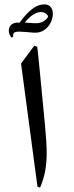

<svg xmlns="http://www.w3.org/2000/svg" viewBox="-20 -827 337 876"><path d="M150 -614Q152 -594 155.5 -563Q159 -532 163 -487Q176 -354 184.5 -264.5Q193 -175 193 -131Q193 -86 186.5 -49Q180 -12 163 29L151 25L76 -537L136 -618ZM182 -807Q203 -807 212.5 -793.5Q222 -780 221 -760Q220 -740 209.5 -720.5Q199 -701 179.5 -688.5Q160 -676 133 -678Q91 -682 70.5 -682.5Q50 -683 44.5 -678Q39 -673 40 -659L33 -655Q14 -679 23 -701.5Q32 -724 63 -724H70Q98 -764 126 -785.5Q154 -807 182 -807ZM199 -751Q200 -756 191 -764Q182 -772 164 -772Q151 -772 132 -760.5Q113 -749 93 -724Q104 -723 115.5 -722.5Q127 -722 138 -721Q166 -720 182 -732Q198 -744 199 -751Z"/></svg>

Font: Bona Nova
Style: Regular
Weight: 400
Designer: Mateusz Machalski
Foundry: Capitalics
Version: Version 4.001; ttfautohint (v1.8.3)